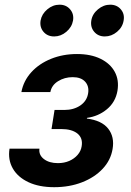

<svg xmlns="http://www.w3.org/2000/svg" viewBox="-20 -779 551 806"><path d="M207.5 6.8Q144 6.8 99.4 -14.2Q54.7 -35.2 33.7 -71.8Q12.7 -108.4 20 -154.8H145.5Q142.1 -128.4 164.3 -111.3Q186.5 -94.2 223.1 -94.2Q249.5 -94.2 270.8 -103.5Q292 -112.8 305.9 -128.9Q319.8 -145 322.8 -165Q328.6 -199.2 305.2 -218.3Q281.7 -237.3 236.8 -237.3H196.3L209 -317.4H250Q289.6 -317.4 317.4 -336.4Q345.2 -355.5 350.1 -388.2Q354.5 -417.5 337.2 -436.3Q319.8 -455.1 285.2 -455.1Q251 -455.1 223.9 -438.2Q196.8 -421.4 191.4 -392.6H69.8Q78.6 -439.5 111.3 -475.6Q144 -511.7 194.1 -532Q244.1 -552.2 303.2 -552.2Q361.3 -552.2 402.1 -532.2Q442.9 -512.2 461.7 -477.5Q480.5 -442.9 473.1 -397.9Q464.8 -350.1 428.7 -320.3Q392.6 -290.5 345.2 -284.2L344.7 -281.2Q407.2 -273.4 434.3 -238.8Q461.4 -204.1 452.6 -153.3Q444.8 -106.4 410.9 -70.3Q377 -34.2 324.2 -13.7Q271.5 6.8 207.5 6.8ZM419.9 -626Q392.1 -626 375.5 -645.5Q358.9 -665 363.3 -692.9Q367.7 -720.2 391.1 -739.7Q414.6 -759.3 442.4 -759.3Q470.7 -759.3 487.3 -739.7Q503.9 -720.2 499 -692.9Q494.6 -665 471.4 -645.5Q448.2 -626 419.9 -626ZM207.5 -626Q179.2 -626 162.6 -645.5Q146 -665 150.4 -692.9Q155.3 -720.2 178.5 -739.7Q201.7 -759.3 230 -759.3Q257.8 -759.3 274.4 -739.7Q291 -720.2 286.6 -692.9Q281.7 -665 258.5 -645.5Q235.4 -626 207.5 -626Z"/></svg>

Font: Inter SemiBold
Style: Italic
Weight: 600
Italic angle: -9.3988°
Designer: Rasmus Andersson
Foundry: rsms
Version: Version 4.001;git-66647c0bb